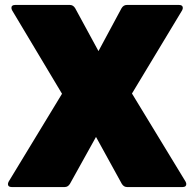

<svg xmlns="http://www.w3.org/2000/svg" viewBox="-20 -754 783 774"><path d="M27 0Q12 0 12 -12Q12 -16 15 -22L230 -376L29 -712Q26 -718 26 -722Q26 -734 41 -734H262Q275 -734 283 -721L377 -548L470 -721Q478 -734 491 -734H702Q717 -734 717 -722Q717 -718 714 -712L512 -377L728 -22Q731 -16 731 -12Q731 0 716 0H492Q479 0 471 -13L367 -202L262 -13Q254 0 241 0Z"/></svg>

Font: LINE Seed Sans TH App Heavy
Style: Regular
Weight: 900
Designer: Dalton Maag Ltd | Thai characters by Cadson Demak Co.,Ltd.
Foundry: Dalton Maag Ltd
Version: Version 1.003